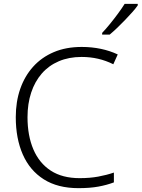

<svg xmlns="http://www.w3.org/2000/svg" viewBox="-20 -968 736 998"><path d="M404 -672Q338 -672 285.5 -649.5Q233 -627 197 -585.5Q161 -544 142 -486.5Q123 -429 123 -359Q123 -263 153.5 -191.5Q184 -120 244 -81Q304 -42 394 -42Q447 -42 490.5 -50Q534 -58 572 -71V-20Q535 -6 491 2Q447 10 388 10Q280 10 207.5 -36Q135 -82 98.5 -165Q62 -248 62 -359Q62 -439 85 -505.5Q108 -572 152 -621Q196 -670 259.5 -697Q323 -724 405 -724Q457 -724 504.5 -714Q552 -704 592 -685L569 -634Q531 -653 490 -662.5Q449 -672 404 -672ZM696 -948V-940Q685 -924 667.5 -904.5Q650 -885 630 -864Q610 -843 589.5 -823.5Q569 -804 550 -788H511V-797Q530 -817 552 -844Q574 -871 594.5 -899Q615 -927 628 -948Z"/></svg>

Font: Noto Sans Georgian Light
Style: Regular
Weight: 300
Version: Version 2.002